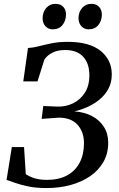

<svg xmlns="http://www.w3.org/2000/svg" viewBox="-20 -969 618 998"><path d="M222 8.5Q168 8.5 127.8 0.2Q87.5 -8 59.5 -18.2Q31.5 -28.5 14 -33.5L41.5 -204.5H105L114 -63.5Q126 -56 141 -49.2Q156 -42.5 176.2 -38.2Q196.5 -34 224 -34Q285.5 -34 328.5 -57.2Q371.5 -80.5 394 -123.5Q416.5 -166.5 416.5 -225Q416.5 -283.5 383 -320.5Q349.5 -357.5 285 -357.5L196.5 -351L205 -418L278.5 -415Q321.5 -413.5 359.2 -431.8Q397 -450 420.8 -486.5Q444.5 -523 444.5 -577.5Q444.5 -639 412.5 -674Q380.5 -709 318.5 -709Q278 -709 251 -694.5Q224 -680 210.5 -659L175 -546H101L125.5 -719.5Q153 -721 182.5 -728.8Q212 -736.5 248.5 -744Q285 -751.5 332.5 -751.5Q445 -751.5 503 -704.5Q561 -657.5 561 -582.5Q561 -540 543.5 -507.5Q526 -475 497.2 -451.5Q468.5 -428 434.2 -412.8Q400 -397.5 366.5 -390Q418.5 -386.5 458 -365.8Q497.5 -345 520 -309.8Q542.5 -274.5 542.5 -227Q542.5 -171 517.5 -127.2Q492.5 -83.5 448.5 -53.2Q404.5 -23 346.5 -7.2Q288.5 8.5 222 8.5ZM254 -816.5Q231 -816.5 216 -833Q201 -849.5 201.5 -875.5Q202 -906.5 220.5 -927.8Q239 -949 268 -949Q295.5 -949 309.5 -932.8Q323.5 -916.5 323 -893Q322.5 -860 304.2 -838.2Q286 -816.5 254 -816.5ZM440.5 -816.5Q417.5 -816.5 402.8 -833Q388 -849.5 388 -875.5Q388.5 -906.5 407 -927.8Q425.5 -949 454.5 -949Q481.5 -949 495.5 -932.8Q509.5 -916.5 509.5 -893Q509 -860 490.8 -838.2Q472.5 -816.5 440.5 -816.5Z"/></svg>

Font: Merriweather 72pt Medium
Style: Italic
Weight: 500
Italic angle: -7.8°
Version: Version 2.101